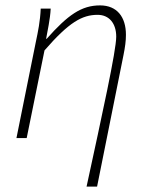

<svg xmlns="http://www.w3.org/2000/svg" viewBox="-20 -512 547 712"><path d="M301 180H340L438 -308C444 -338 447 -360 447 -383C447 -449 414 -492 351 -492C282 -492 232 -457 153 -368H151C156 -397 166 -440 168 -480H131C129 -433 121 -395 113 -357L41 0H79L145 -325C236 -430 285 -457 342 -457C385 -457 411 -425 411 -376C411 -324 359 -88 301 180Z"/></svg>

Font: Source Sans Pro Light
Style: Italic
Weight: 300
Italic angle: -11°
Designer: Paul D. Hunt
Foundry: Adobe Systems Incorporated
Version: Version 3.006;hotconv 1.0.111;makeotfexe 2.5.65597